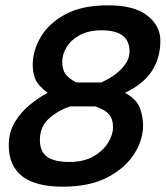

<svg xmlns="http://www.w3.org/2000/svg" viewBox="-20 -691 623 722"><path d="M216 11Q13 11 13 -145Q13 -195 36.5 -233Q60 -271 93.5 -298Q127 -325 159 -342Q122 -370 112.5 -394.5Q103 -419 103 -447Q103 -500 133 -551.5Q163 -603 225.5 -637Q288 -671 387 -671Q485 -671 534 -632.5Q583 -594 583 -538Q583 -404 450 -342Q494 -318 506 -285Q518 -252 518 -219Q518 -165 484.5 -112Q451 -59 384 -24Q317 11 216 11ZM241 -82Q295 -82 331.5 -103Q368 -124 386.5 -154.5Q405 -185 405 -212Q405 -244 389.5 -261.5Q374 -279 338 -291H245Q200 -277 165 -246Q130 -215 130 -165Q130 -121 157 -101.5Q184 -82 241 -82ZM360 -381Q382 -390 406.5 -406.5Q431 -423 449 -446.5Q467 -470 467 -498Q467 -577 363 -577Q314 -577 281 -559.5Q248 -542 231 -514.5Q214 -487 214 -459Q214 -430 226 -413Q238 -396 267 -381Z"/></svg>

Font: Storia Sans SemiBold
Style: Italic
Weight: 600
Italic angle: -13°
Designer: Campivisivi
Foundry: Accademia di Belle Arti di Urbino and students of MA course of Visual design
Version: Version 60.001;May 25, 2020;FontCreator 12.0.0.2522 64-bit